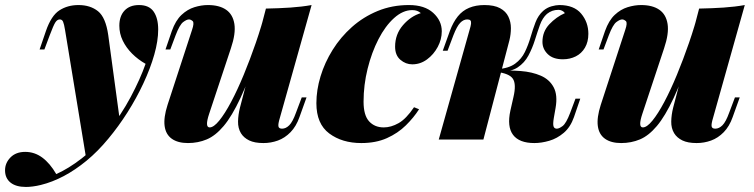

<svg xmlns="http://www.w3.org/2000/svg" viewBox="-152 -553 2989 761"><path d="M323 -75 190 78 106 -433Q102 -458 98 -467Q94 -476 85 -476Q75 -476 67.5 -464.5Q60 -453 45 -413L24 -357H5L30 -430Q51 -491 83.5 -512Q116 -533 159 -533Q206 -533 236.5 -508.5Q267 -484 277 -414ZM71 137Q120 115 171 75.5Q222 36 275 -31Q328 -97 366 -168.5Q404 -240 425 -300Q395 -317 371.5 -340.5Q348 -364 334.5 -392Q321 -420 321 -451Q321 -489 341.5 -511Q362 -533 399 -533Q439 -533 457 -507Q475 -481 475 -436Q475 -391 459.5 -336.5Q444 -282 416.5 -223Q389 -164 353.5 -108Q318 -52 278 -4Q236 47 191 84Q146 121 100.5 145Q55 169 10 180Q-6 184 -21.5 186Q-37 188 -49 188Q-89 188 -110.5 170.5Q-132 153 -132 122Q-132 93 -110.5 71Q-89 49 -52 49Q-15 49 15.5 71.5Q46 94 71 137Z M874 -354Q835 -237 801 -164.5Q767 -92 734.5 -53.5Q702 -15 667.5 -0.5Q633 14 593 14Q553 14 529 -3Q505 -20 500.5 -53.5Q496 -87 512 -137L609 -434Q619 -463 611.5 -469.5Q604 -476 597 -476Q588 -476 574 -465.5Q560 -455 544 -413L523 -357H504L529 -430Q544 -472 567.5 -494Q591 -516 618.5 -524.5Q646 -533 672 -533Q717 -533 744 -514.5Q771 -496 777 -458Q783 -420 763 -361L677 -102Q659 -48 679 -48Q695 -48 717 -75Q739 -102 764 -149Q789 -196 814 -256.5Q839 -317 862 -383.5Q885 -450 902 -516ZM957 -85Q950 -62 951.5 -52.5Q953 -43 966 -43Q981 -43 994.5 -56.5Q1008 -70 1021 -106L1044 -167H1063L1035 -89Q1022 -52 999.5 -29Q977 -6 949.5 4Q922 14 892 14Q857 14 835.5 3.5Q814 -7 803 -25Q791 -45 791.5 -71.5Q792 -98 799 -126L902 -519Q954 -520 999 -523Q1044 -526 1083 -533Z M1482 -513Q1445 -513 1410 -481.5Q1375 -450 1348 -397.5Q1321 -345 1305 -280.5Q1289 -216 1289 -150Q1289 -96 1311 -72Q1333 -48 1369 -48Q1398 -48 1428 -65Q1458 -82 1489 -128L1509 -120Q1488 -87 1456.5 -56Q1425 -25 1381.5 -5.5Q1338 14 1280 14Q1204 14 1153 -24Q1102 -62 1102 -144Q1102 -196 1118.5 -250.5Q1135 -305 1166.5 -355.5Q1198 -406 1243 -446Q1288 -486 1345 -509.5Q1402 -533 1469 -533Q1531 -533 1565 -502Q1599 -471 1599 -429Q1599 -397 1583 -367Q1567 -337 1540.5 -317.5Q1514 -298 1482 -298Q1456 -298 1435 -316Q1414 -334 1414 -368Q1414 -417 1445 -453Q1476 -489 1516 -501Q1509 -507 1501 -510Q1493 -513 1482 -513Z M2043 -85Q2039 -61 2042 -52Q2045 -43 2055 -43Q2064 -43 2078 -53.5Q2092 -64 2108 -106L2129 -162H2148L2123 -89Q2109 -49 2082.5 -26.5Q2056 -4 2025 5Q1994 14 1966 14Q1906 14 1881.5 -18.5Q1857 -51 1871 -115L1883 -168Q1895 -219 1881 -240.5Q1867 -262 1816 -268V-272Q1866 -275 1911.5 -271.5Q1957 -268 1991.5 -253Q2026 -238 2042.5 -207Q2059 -176 2050 -125ZM2062 -514Q2048 -514 2037 -510Q2026 -506 2016 -498Q1998 -482 1988 -454Q1978 -426 1968 -394Q1958 -362 1942.5 -333Q1927 -304 1900 -286Q1873 -268 1828 -269L1818 -268L1820 -279Q1864 -282 1889.5 -300.5Q1915 -319 1928.5 -347Q1942 -375 1951 -406Q1960 -437 1970.5 -464.5Q1981 -492 2001 -510Q2016 -523 2034 -528Q2052 -533 2065 -533Q2123 -533 2151.5 -499Q2180 -465 2180 -419Q2180 -387 2166.5 -364Q2153 -341 2130 -329.5Q2107 -318 2079 -318Q2040 -318 2019 -338.5Q1998 -359 1998 -387Q1998 -428 2025.5 -457Q2053 -486 2087 -501Q2083 -507 2076 -510.5Q2069 -514 2062 -514ZM1764 0H1587L1709 -434Q1714 -450 1715 -459Q1716 -468 1712.5 -472Q1709 -476 1700 -476Q1685 -476 1672 -462.5Q1659 -449 1645 -413L1622 -352H1603L1631 -430Q1644 -465 1662.5 -488Q1681 -511 1707.5 -522Q1734 -533 1768 -533Q1807 -533 1830 -520.5Q1853 -508 1863 -487Q1873 -466 1873 -441.5Q1873 -417 1867 -393Z M2591 -354Q2552 -237 2518 -164.5Q2484 -92 2451.5 -53.5Q2419 -15 2384.5 -0.5Q2350 14 2310 14Q2270 14 2246 -3Q2222 -20 2217.5 -53.5Q2213 -87 2229 -137L2326 -434Q2336 -463 2328.5 -469.5Q2321 -476 2314 -476Q2305 -476 2291 -465.5Q2277 -455 2261 -413L2240 -357H2221L2246 -430Q2261 -472 2284.5 -494Q2308 -516 2335.5 -524.5Q2363 -533 2389 -533Q2434 -533 2461 -514.5Q2488 -496 2494 -458Q2500 -420 2480 -361L2394 -102Q2376 -48 2396 -48Q2412 -48 2434 -75Q2456 -102 2481 -149Q2506 -196 2531 -256.5Q2556 -317 2579 -383.5Q2602 -450 2619 -516ZM2674 -85Q2667 -62 2668.5 -52.5Q2670 -43 2683 -43Q2698 -43 2711.5 -56.5Q2725 -70 2738 -106L2761 -167H2780L2752 -89Q2739 -52 2716.5 -29Q2694 -6 2666.5 4Q2639 14 2609 14Q2574 14 2552.5 3.5Q2531 -7 2520 -25Q2508 -45 2508.5 -71.5Q2509 -98 2516 -126L2619 -519Q2671 -520 2716 -523Q2761 -526 2800 -533Z"/></svg>

Font: Playfair Display Black
Style: Italic
Weight: 900
Italic angle: -14°
Designer: Claus Eggers Sørensen
Foundry: Claus Eggers Sørensen
Version: Version 1.203